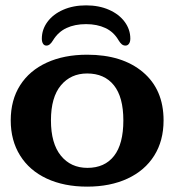

<svg xmlns="http://www.w3.org/2000/svg" viewBox="-20 -686 650 716"><path d="M20 -237Q20 -313 55 -368Q90 -423 154.5 -452.5Q219 -482 305 -482Q436 -482 513 -417Q590 -352 590 -237Q590 -161 555 -105.5Q520.1 -50 455.6 -20Q391 10 305 10Q219 10 154.4 -20Q89.9 -50 55 -106Q20 -162 20 -237ZM440 -237Q440 -324 404.7 -368Q369.4 -412 305 -412Q244 -412 207 -367.6Q170 -323.2 170 -237.1Q170 -151 207 -105.5Q244 -60 306 -60Q370.4 -60 405.2 -104.5Q440 -148.9 440 -237ZM136 -542Q136 -530 140.5 -523Q145 -516 153 -516Q160 -516 166 -521Q172 -526 178 -536Q197 -567 228 -581.5Q259 -596 301 -596Q342 -596 373 -581.5Q404 -567 422 -536Q428 -526 434 -521Q440 -516 448 -516Q456 -516 461 -523Q466 -530 466 -542Q466 -576 445 -604.5Q424 -633 386.5 -649.5Q349 -666 301 -666Q253 -666 215.5 -649.5Q178 -633 157 -604.5Q136 -576 136 -542Z"/></svg>

Font: Raigarh
Style: Regular
Weight: 400
Designer: jaikishan Patel
Foundry: MagicType
Version: Version 1.000;FEAKit 1.0